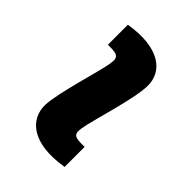

<svg xmlns="http://www.w3.org/2000/svg" viewBox="-12 -553 530 530"><g transform="rotate(-45 253.0 -288.5)"><path d="M136 -370C80 -371 34 -323 53 -211H131C131 -246 131 -258 162 -253C200 -247 316 -209 371 -207C430 -205 472 -257 454 -365H376C376 -331 375 -318 343 -324C309 -329 187 -368 136 -370Z"/></g></svg>

Font: Exo 2 Extra Bold
Style: Regular
Weight: 800
Designer: Natanael Gama
Version: Version 1.001;PS 001.001;hotconv 1.0.88;makeotf.lib2.5.64775